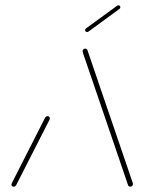

<svg xmlns="http://www.w3.org/2000/svg" viewBox="-20 -701 541 721"><path d="M31.5 0Q27.8 0 25.4 -2.4Q23 -4.8 23 -8.5Q23 -10.4 24.1 -12.6L149.6 -259.6Q151.1 -261.9 153.7 -263.3Q156.3 -264.8 158.9 -264.8Q163 -264.8 165.2 -262Q167.4 -259.3 167 -255.6Q167 -253.3 166.3 -252.2L40.4 -5.2Q39.3 -3 36.7 -1.5Q34.1 0 31.5 0ZM479.3 -9.3Q478.9 -5.6 476.1 -2.8Q473.3 0 469.3 0Q463.7 0 461.1 -5.2L291.9 -501.1Q290 -508.1 290 -509.3Q290.7 -513.3 293.5 -515.9Q296.3 -518.5 300 -518.5Q302.6 -518.5 305 -517Q307.4 -515.6 308.1 -513.3L477.4 -17.4Q479.3 -11.9 479.3 -9.3ZM306.7 -580.7Q303.7 -580.7 301.7 -582.8Q299.6 -584.8 299.6 -587.8Q299.6 -592.2 303 -594.4L420 -679.6Q421.9 -681.1 424.8 -681.1Q427.8 -681.1 429.8 -679.1Q431.9 -677 431.9 -674.1Q431.9 -669.6 428.5 -667.4L311.9 -582.2Q309.3 -580.7 306.7 -580.7Z"/></svg>

Font: 26F Galaxy Sans Hairline
Style: Italic
Weight: 50
Italic angle: -5°
Designer: C₂₉H₂₅N₃O₅
Version: Version 1.200